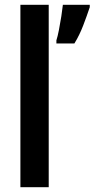

<svg xmlns="http://www.w3.org/2000/svg" viewBox="-20 -780 394 800"><path d="M183 0H65V-760H183ZM354 -750Q342 -714 326.5 -673.5Q311 -633 290 -599H215V-612Q220 -627 225.5 -655Q231 -683 235.5 -712Q240 -741 242 -760H354Z"/></svg>

Font: Noto Sans Hebrew Condensed SemiBold
Style: Regular
Weight: 600
Width: 3
Designer: Ben Nathan
Foundry: Google LLC
Version: Version 3.001; ttfautohint (v1.8.4.7-5d5b)